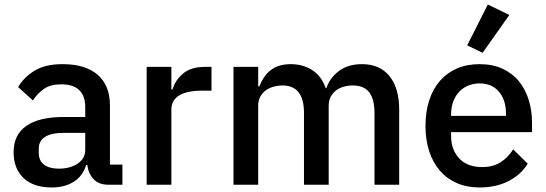

<svg xmlns="http://www.w3.org/2000/svg" viewBox="-20 -815 2410 847"><path d="M459 0Q416 0 393 -24.5Q370 -49 365 -87H360Q345 -38 305 -13Q265 12 208 12Q127 12 83.5 -30Q40 -72 40 -143Q40 -221 96.5 -260Q153 -299 262 -299H356V-343Q356 -391 330 -417Q304 -443 249 -443Q203 -443 174 -423Q145 -403 125 -372L60 -431Q86 -475 133 -503.5Q180 -532 256 -532Q357 -532 411 -485Q465 -438 465 -350V-89H520V0ZM239 -71Q290 -71 323 -93.5Q356 -116 356 -154V-229H264Q151 -229 151 -159V-141Q151 -106 174.5 -88.5Q198 -71 239 -71Z M627 0V-520H736V-420H741Q752 -460 787 -490Q822 -520 884 -520H913V-415H870Q805 -415 770.5 -394Q736 -373 736 -332V0Z M1010 0V-520H1119V-434H1124Q1132 -454 1143.5 -472Q1155 -490 1171.5 -503.5Q1188 -517 1210.5 -524.5Q1233 -532 1263 -532Q1316 -532 1357 -506Q1398 -480 1417 -426H1420Q1434 -470 1474 -501Q1514 -532 1577 -532Q1655 -532 1698 -479.5Q1741 -427 1741 -330V0H1632V-317Q1632 -377 1609 -407.5Q1586 -438 1536 -438Q1515 -438 1496 -432.5Q1477 -427 1462.5 -416Q1448 -405 1439 -388Q1430 -371 1430 -349V0H1321V-317Q1321 -438 1226 -438Q1206 -438 1186.5 -432.5Q1167 -427 1152 -416Q1137 -405 1128 -388Q1119 -371 1119 -349V0Z M2096 12Q2040 12 1996 -7Q1952 -26 1921 -61.5Q1890 -97 1873.5 -147.5Q1857 -198 1857 -260Q1857 -322 1873.5 -372.5Q1890 -423 1921 -458.5Q1952 -494 1996 -513Q2040 -532 2096 -532Q2153 -532 2196.5 -512Q2240 -492 2269 -456.5Q2298 -421 2312.5 -374Q2327 -327 2327 -273V-232H1970V-215Q1970 -155 2005.5 -116.5Q2041 -78 2107 -78Q2155 -78 2188 -99Q2221 -120 2244 -156L2308 -93Q2279 -45 2224 -16.5Q2169 12 2096 12ZM2096 -447Q2068 -447 2044.5 -437Q2021 -427 2004.5 -409Q1988 -391 1979 -366Q1970 -341 1970 -311V-304H2212V-314Q2212 -374 2181 -410.5Q2150 -447 2096 -447ZM2109 -582 2041 -615 2132 -795 2227 -749Z"/></svg>

Font: IBM Plex Sans Devanagari Medium
Style: Regular
Weight: 500
Designer: Mike Abbink, Paul van der Laan, Pieter van Rosmalen, Erin McLaughlin
Foundry: Bold Monday
Version: Version 1.1